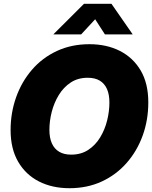

<svg xmlns="http://www.w3.org/2000/svg" viewBox="-20 -969 793 1000"><path d="M341.8 11.2Q252 11.2 182.9 -23.9Q113.8 -59.1 74.5 -126.7Q35.2 -194.3 35.2 -291.5Q35.2 -381.8 64 -462.6Q92.8 -543.5 146.5 -605.7Q200.2 -668 276.1 -703.4Q352.1 -738.8 445.8 -738.8Q535.2 -738.8 604.2 -703.9Q673.3 -668.9 712.9 -601.6Q752.4 -534.2 752.4 -436Q752.4 -343.8 723.1 -262.9Q693.8 -182.1 639.6 -120.4Q585.4 -58.6 510 -23.7Q434.6 11.2 341.8 11.2ZM350.6 -163.6Q402.3 -163.6 439.9 -188.5Q477.5 -213.4 502 -253.9Q526.4 -294.4 538.1 -342Q549.8 -389.6 549.8 -435.1Q549.8 -477.1 537.1 -505.6Q524.4 -534.2 499.5 -549.1Q474.6 -564 437 -564Q385.7 -564 348.4 -539.3Q311 -514.6 286.4 -474.4Q261.7 -434.1 249.5 -386.5Q237.3 -338.9 237.3 -292.5Q237.3 -251 250.2 -222.2Q263.2 -193.4 288.3 -178.5Q313.5 -163.6 350.6 -163.6ZM402.8 -790H258.8V-791L417.5 -949.2H560.5L670.4 -791L669.9 -790H526.4L475.6 -868.7Z"/></svg>

Font: Inter 28pt Black
Style: Italic
Weight: 900
Italic angle: -9.3988°
Designer: Rasmus Andersson
Foundry: rsms
Version: Version 4.001;git-66647c0bb